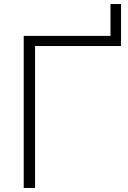

<svg xmlns="http://www.w3.org/2000/svg" viewBox="-20 -927 630 947"><path d="M97 0V-750H525V-907H577V-700H153V0Z"/></svg>

Font: Bounded
Style: Regular
Weight: 200
Designer: Vlad Churkin
Version: Version 1.0